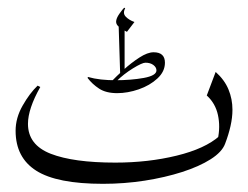

<svg xmlns="http://www.w3.org/2000/svg" viewBox="-20 -458 628 486"><path d="M82 -237.8Q50.8 -182.6 50.8 -144.5Q50.8 -91.3 108.4 -68.8Q166 -46.4 272 -46.4Q355 -46.4 427 -64Q499 -81.5 535.6 -113.8L531.2 -105.5Q538.1 -137.2 531.7 -166.7Q525.4 -196.3 503.4 -216.3L525.9 -275.9Q548.3 -255.9 558.3 -231.7Q568.4 -207.5 568.4 -180.2Q568.4 -160.6 563.5 -138.9Q558.6 -117.2 549.8 -94.2Q542 -73.2 513.2 -54.9Q484.4 -36.6 441.2 -22.7Q397.9 -8.8 346.2 -0.7Q294.4 7.3 240.7 7.3Q124 7.3 71.8 -25.9Q19.5 -59.1 19.5 -127Q19.5 -159.7 37.4 -190.9Q55.2 -222.2 75.2 -241.2ZM276.4 -222.2 271.5 -254.9Q311.5 -254.9 343.8 -260.7Q376 -266.6 376 -279.8Q376 -287.6 368.2 -293.5Q360.4 -299.3 348.1 -299.3Q339.8 -299.3 316.4 -284.9Q293 -270.5 274.4 -252L263.2 -252.9Q273.9 -264.2 293 -281.5Q312 -298.8 332.8 -312.3Q353.5 -325.7 368.7 -325.7Q397.5 -325.7 397.5 -299.3Q397.5 -276.9 378.4 -259.3Q359.4 -241.7 331.3 -231.9Q303.2 -222.2 276.4 -222.2ZM276.9 -222.2Q248.5 -222.2 231 -233.6Q213.4 -245.1 201.7 -260.7L202.6 -263.2Q217.8 -258.8 235.8 -256.8Q253.9 -254.9 272 -254.9ZM284.2 -269.5 280.3 -394.5 295.4 -385.3V-279.3ZM301.3 -377.4Q290 -382.8 282 -389.2Q273.9 -395.5 273.9 -402.8Q273.9 -411.6 282.5 -423.6Q291 -435.5 294.4 -438.5L296.9 -437Q290 -424.3 298.3 -415.8Q306.6 -407.2 320.3 -402.3Z"/></svg>

Font: Lateef ExtraLight
Style: Regular
Weight: 200
Designer: SIL International
Foundry: SIL International
Version: Version 4.200